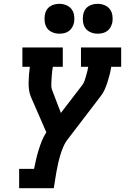

<svg xmlns="http://www.w3.org/2000/svg" viewBox="-20 -983 653 1003"><path d="M80 0V-101H158Q158 -101 158 -101Q158 -101 158 -101Q163 -126 168.5 -150Q174 -174 181.5 -198.5Q189 -223 198.5 -246.5Q208 -270 222 -292L141 -478Q134 -495 131.5 -514.5Q129 -534 129.5 -554Q130 -574 131.5 -594Q133 -614 136 -634H97V-735H308V-634H256Q254 -624 253 -614Q252 -604 251 -594Q250 -584 249.5 -574.5Q249 -565 248.5 -555Q248 -545 248 -535Q248 -525 251 -516L298 -393L410 -539Q418 -550 422 -562Q426 -574 429.5 -586Q433 -598 436 -610Q439 -622 441 -634H403V-735H613V-634H561Q558 -614 553 -594Q548 -574 541.5 -554Q535 -534 526.5 -514.5Q518 -495 504 -478L335 -257Q320 -238 310.5 -215.5Q301 -193 294.5 -171Q288 -149 283 -126.5Q278 -104 274 -81L261 0ZM490 -807Q472 -807 454.5 -814Q437 -821 427 -834.5Q417 -848 414 -866.5Q411 -885 414 -904Q416 -917 422.5 -929Q429 -941 440.5 -949Q452 -957 465 -960Q478 -963 490 -963Q509 -963 526 -956Q543 -949 553.5 -935.5Q564 -922 567 -903.5Q570 -885 567 -866Q564 -853 557.5 -841Q551 -829 540 -821Q529 -813 516 -810Q503 -807 490 -807ZM290 -807Q272 -807 254.5 -814Q237 -821 227 -834.5Q217 -848 214 -866.5Q211 -885 214 -904Q216 -917 222.5 -929Q229 -941 240.5 -949Q252 -957 265 -960Q278 -963 290 -963Q309 -963 326 -956Q343 -949 353.5 -935.5Q364 -922 367 -903.5Q370 -885 367 -866Q364 -853 357.5 -841Q351 -829 340 -821Q329 -813 316 -810Q303 -807 290 -807Z"/></svg>

Font: Iosevka Curly Slab ExObl
Style: Bold
Weight: 700
Width: 7
Italic angle: -9°
Monospace: yes
Designer: Belleve Invis
Foundry: Belleve Invis
Version: Version 11.0.0; ttfautohint (v1.8.3)